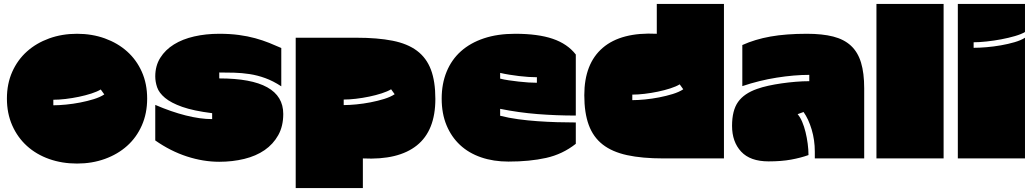

<svg xmlns="http://www.w3.org/2000/svg" viewBox="-20 -757 5245 972"><path d="M15 -258Q15 -333 42 -393.5Q69 -454 116.5 -496.5Q164 -539 229 -562.5Q294 -586 370 -586Q446 -586 511 -562.5Q576 -539 623.5 -496.5Q671 -454 698 -393.5Q725 -333 725 -258Q725 -183 698 -122Q671 -61 623.5 -18.5Q576 24 511 47.5Q446 71 370 71Q294 71 229 48Q164 25 116.5 -18Q69 -61 42 -122Q15 -183 15 -258ZM508 -279 490 -304Q472 -293 442.5 -283.5Q413 -274 379.5 -267Q346 -260 312 -256Q278 -252 250 -252V-224Q278 -224 314 -227.5Q350 -231 386 -238Q422 -245 454.5 -255Q487 -265 508 -279Z M1054 -184Q959 -196 902.5 -216Q846 -236 815.5 -261.5Q785 -287 775.5 -315Q766 -343 766 -370Q766 -424 791.5 -464.5Q817 -505 860.5 -532Q904 -559 963 -572.5Q1022 -586 1090 -586Q1144 -586 1189 -580Q1234 -574 1272 -563.5Q1310 -553 1342.5 -540Q1375 -527 1404 -514V-320Q1363 -347 1323 -361.5Q1283 -376 1243.5 -382Q1204 -388 1165.5 -389Q1127 -390 1090 -390V-360Q1414 -360 1414 -180Q1414 -118 1388.5 -72.5Q1363 -27 1319.5 3Q1276 33 1216.5 47.5Q1157 62 1090 62Q1009 62 926 35Q843 8 766 -46V-226Q847 -191 920.5 -172.5Q994 -154 1054 -154Z M1784 -566Q1891 -566 1967 -551Q2043 -536 2091 -500Q2139 -464 2161.5 -404.5Q2184 -345 2184 -256Q2184 -96 2090.5 -21Q1997 54 1817 45V195H1477V-566ZM1960 -305Q1942 -294 1912.5 -284.5Q1883 -275 1849.5 -268Q1816 -261 1782 -257Q1748 -253 1720 -253V-225Q1748 -225 1784 -228.5Q1820 -232 1856 -239Q1892 -246 1924.5 -256Q1957 -266 1978 -280Z M2216 -258Q2216 -333 2241 -394Q2266 -455 2313.5 -497.5Q2361 -540 2430 -563Q2499 -586 2588 -586Q2704 -586 2778.5 -560.5Q2853 -535 2895 -481V-172Q2796 -172 2701 -179.5Q2606 -187 2512 -206V-171Q2555 -160 2603 -153.5Q2651 -147 2700.5 -143.5Q2750 -140 2799.5 -138.5Q2849 -137 2895 -137V-29Q2828 24 2744.5 42.5Q2661 61 2554 61Q2478 61 2415.5 39.5Q2353 18 2309 -23Q2265 -64 2240.5 -123Q2216 -182 2216 -258ZM2512 -388V-359Q2531 -354 2555.5 -350.5Q2580 -347 2605.5 -344Q2631 -341 2655 -339.5Q2679 -338 2698 -338V-366Q2679 -366 2655.5 -367.5Q2632 -369 2607.5 -372Q2583 -375 2558 -379Q2533 -383 2512 -388Z M3645 45H3338Q3231 45 3155 28.5Q3079 12 3031 -25.5Q2983 -63 2960.5 -124.5Q2938 -186 2938 -275Q2938 -435 3031.5 -515Q3125 -595 3305 -586V-737H3645ZM3439 -305 3421 -330Q3403 -319 3373.5 -309.5Q3344 -300 3310.5 -293Q3277 -286 3243 -282Q3209 -278 3181 -278V-250Q3209 -250 3245 -253.5Q3281 -257 3317 -264Q3353 -271 3385.5 -281Q3418 -291 3439 -305Z M3686 -120Q3686 -198 3716.5 -241Q3747 -284 3813 -307Q3838 -316 3870 -323Q3902 -330 3937 -335Q3972 -340 4008 -343Q4044 -346 4077 -346V-378Q4001 -378 3912.5 -364Q3824 -350 3738 -321V-529Q3802 -558 3880.5 -572Q3959 -586 4065 -586Q4143 -586 4198 -572Q4253 -558 4288 -525.5Q4323 -493 4339 -440Q4355 -387 4355 -310V45H4105V11Q4105 -48 4089 -101.5Q4073 -155 4048 -190L4018 -179Q4031 -164 4041 -140.5Q4051 -117 4058 -88.5Q4065 -60 4069 -29.5Q4073 1 4073 28Q4034 42 3985 51Q3936 60 3871 60Q3778 60 3732 10.5Q3686 -39 3686 -120Z M4757 45H4417V-737H4757Z M5169 45H4829V-737H5169V-595Q5151 -584 5118.5 -574.5Q5086 -565 5049 -558Q5012 -551 4974.5 -547Q4937 -543 4909 -543V-515Q4937 -515 4973.5 -518Q5010 -521 5047 -527.5Q5084 -534 5116.5 -543.5Q5149 -553 5169 -566Z"/></svg>

Font: ChangwonDangamAsac Bold
Style: Regular
Weight: 700
Designer: Choi Chi-young, Lee Youngbeen, Kim Jungjin, Yoon Jihee, Han Dohee
Foundry: YoonDesign Inc.
Version: Version 1.010;Build 20210623